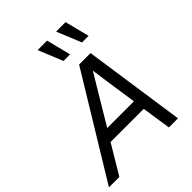

<svg xmlns="http://www.w3.org/2000/svg" viewBox="-283 -1038 1174 1174"><g transform="rotate(-45 304.0 -451.0)"><path d="M372 -743H315L250 -902H332ZM532 -743H475L410 -902H492ZM483 0 455 -189H168L55 0H-35L367 -660H466L562 0ZM214 -264H445L414 -474L400 -574L342 -478Z"/></g></svg>

Font: Elaine Sans
Style: Italic
Weight: 400
Italic angle: -13°
Designer: Wei Huang
Foundry: Wei Huang
Version: Version 2.001;December 24, 2019;FontCreator 12.0.0.2547 64-b